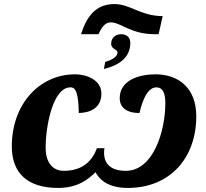

<svg xmlns="http://www.w3.org/2000/svg" viewBox="-20 -913 1010 943"><path d="M378 -745H464C484 -791 503 -803 524 -803C575 -803 620 -745 741 -745H759L779 -834H772C667 -837 619 -893 542 -893C449 -893 405 -830 378 -745ZM497 -609 490 -574C564 -592 620 -630 620 -702C620 -729 603 -745 575 -745C547 -745 526 -727 526 -698C526 -670 557 -673 557 -655C557 -639 539 -621 497 -609ZM265 10C359 10 410 -29 449 -67C470 -28 514 10 608 10C812 10 944 -134 944 -342C944 -482 856 -548 743 -548C663 -548 568 -519 568 -431C568 -388 598 -358 665 -358C677 -409 701 -484 748 -484C780 -484 792 -455 792 -406C792 -269 733 -74 598 -74C507 -74 484 -126 493 -185H456C435 -127 389 -74 294 -74C234 -74 204 -120 204 -189C204 -281 236 -484 326 -484C354 -484 365 -453 367 -358C423 -359 478 -383 478 -453C478 -522 403 -548 349 -548C173 -548 38 -401 38 -194C38 -62 116 10 265 10Z"/></svg>

Font: Noto Serif Condensed Black
Style: Italic
Weight: 900
Width: 3
Italic angle: -12°
Designer: Monotype Design Team
Foundry: Monotype Imaging Inc.
Version: Version 2.013